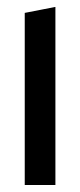

<svg xmlns="http://www.w3.org/2000/svg" viewBox="-20 -531 230 551"><path d="M51 0V-494L138 -511H139V0Z"/></svg>

Font: Foldit
Style: Regular
Weight: 400
Version: Version 1.003